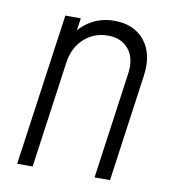

<svg xmlns="http://www.w3.org/2000/svg" viewBox="-68 -612 608 672"><g transform="rotate(10 236.5 -276.0)"><path d="M37 0 113 -540H168L158 -472L151 -483Q175 -516 209.5 -534Q244 -552 286 -552Q356 -552 393.8 -505.2Q431.5 -458.5 420 -379L367 0H312L365 -379Q372.5 -432.5 346.8 -464.8Q321 -497 273 -497Q223 -497 187.8 -464.8Q152.5 -432.5 145 -379L92 0Z"/></g></svg>

Font: Mohave Light Light
Style: Italic
Weight: 300
Italic angle: -8°
Version: Version 2.003